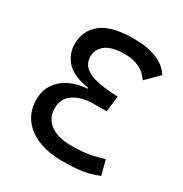

<svg xmlns="http://www.w3.org/2000/svg" viewBox="-166 -829 919 965"><g transform="rotate(30 293.0 -346.5)"><path d="M336.9 -703.1Q416.5 -703.1 470.2 -680.4Q523.9 -657.7 549.3 -615.7L477.1 -543.9Q455.6 -578.1 419.4 -595.7Q383.3 -613.3 337.4 -613.3Q258.3 -613.3 223.9 -585.4Q189.5 -557.6 189.5 -516.6Q189.5 -464.8 240.2 -439.5Q291 -414.1 409.2 -410.2L398.4 -318.4H325.2Q252.9 -318.4 208.5 -288.3Q164.1 -258.3 164.1 -202.6Q164.1 -145 207.3 -112.5Q250.5 -80.1 326.7 -80.1Q366.7 -80.1 395.5 -82.5Q424.3 -85 451.9 -91.1Q479.5 -97.2 514.6 -108.4L537.1 -23.4Q505.9 -10.7 476.6 -3.4Q447.3 3.9 412.4 6.8Q377.4 9.8 329.1 9.8Q247.1 9.8 187.3 -15.1Q127.4 -40 95 -85.7Q62.5 -131.3 62.5 -192.4Q62.5 -248 89.8 -286.6Q117.2 -325.2 161.9 -345.7Q206.5 -366.2 258.3 -368.7V-374Q168.5 -388.2 129.2 -430.4Q89.8 -472.7 89.8 -533.7Q89.8 -609.4 147.9 -656.2Q206.1 -703.1 336.9 -703.1Z"/></g></svg>

Font: CaskaydiaMono NF
Style: Regular
Weight: 400
Designer: Aaron Bell
Foundry: Saja Typeworks
Version: Version 2111.001; ttfautohint (v1.8.4);Nerd Fonts 3.1.1